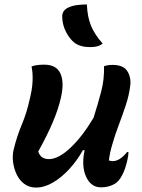

<svg xmlns="http://www.w3.org/2000/svg" viewBox="-20 -834 640 864"><path d="M122 -535Q143 -543 179 -543Q234 -543 252 -503Q270 -463 254 -394Q243 -344 217.5 -284Q192 -224 152 -152Q163 -118 200 -118Q243 -118 297 -169Q351 -220 401 -304Q420 -364 435 -420.5Q450 -477 448 -536Q465 -542 486 -542Q536 -542 553.5 -513Q571 -484 566 -448Q561 -406 546 -360.5Q531 -315 514 -270.5Q497 -226 485 -183Q479 -163 475.5 -146Q472 -129 470 -112Q478 -109 488 -109Q505 -109 522 -121Q539 -133 552 -150H558Q558 -131 551 -104Q544 -77 537 -61Q530 -45 521 -31Q508 -11 485 -1Q462 9 434 9Q390 9 368 -37.5Q346 -84 360 -155Q360 -157 361 -158H353Q328 -113 293 -74.5Q258 -36 219 -13Q180 10 142 10Q112 10 90 -6Q68 -22 55.5 -48Q43 -74 39 -103.5Q35 -133 41 -159Q55 -218 78 -273Q101 -328 114 -389Q135 -471 122 -535ZM371 -814Q373 -759 389.5 -718.5Q406 -678 442 -638Q429 -628 415.5 -625Q402 -622 385 -622Q342 -622 316 -641Q293 -659 277 -690.5Q261 -722 260 -756Q258 -786 287 -800Q304 -808 326 -811Q348 -814 371 -814Z"/></svg>

Font: Recursive Mn Csl St SmB
Style: Italic
Weight: 600
Italic angle: -15°
Monospace: yes
Version: Version 1.079;hotconv 1.0.112;makeotfexe 2.5.65598; ttfautoh